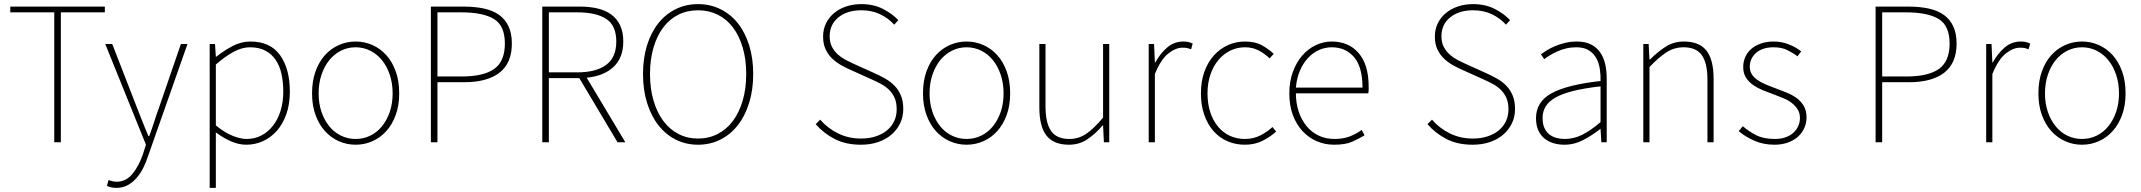

<svg xmlns="http://www.w3.org/2000/svg" viewBox="-20 -692 10414 934"><path d="M244 0V-632H30V-660H490V-632H276V0Z M546 222Q520 222 500 212L508 184Q516 187 526.5 189.5Q537 192 548 192Q593 192 624.5 153.5Q656 115 676 56L690 12L492 -478H526L648 -164Q660 -134 674 -98Q688 -62 702 -30H706Q718 -62 729.5 -98Q741 -134 752 -164L860 -478H892L700 68Q691 96 677.5 123.5Q664 151 645 173Q626 195 601.5 208.5Q577 222 546 222Z M1000 222V-478H1026L1030 -416H1032Q1068 -445 1110.5 -467.5Q1153 -490 1198 -490Q1295 -490 1342.5 -423.5Q1390 -357 1390 -246Q1390 -185 1373 -137Q1356 -89 1327 -56Q1298 -23 1259.5 -5.5Q1221 12 1178 12Q1143 12 1106 -3.5Q1069 -19 1030 -48V222ZM1180 -16Q1219 -16 1251.5 -33Q1284 -50 1308 -80.5Q1332 -111 1345 -153.5Q1358 -196 1358 -246Q1358 -292 1349.5 -331.5Q1341 -371 1321.5 -400Q1302 -429 1271 -445.5Q1240 -462 1196 -462Q1158 -462 1117.5 -440.5Q1077 -419 1030 -378V-82Q1074 -46 1112.5 -31Q1151 -16 1180 -16Z M1710 12Q1667 12 1628.5 -5Q1590 -22 1561 -54Q1532 -86 1515 -132.5Q1498 -179 1498 -238Q1498 -298 1515 -345Q1532 -392 1561 -424Q1590 -456 1628.5 -473Q1667 -490 1710 -490Q1753 -490 1791.5 -473Q1830 -456 1859 -424Q1888 -392 1905 -345Q1922 -298 1922 -238Q1922 -179 1905 -132.5Q1888 -86 1859 -54Q1830 -22 1791.5 -5Q1753 12 1710 12ZM1710 -16Q1748 -16 1781 -32Q1814 -48 1838 -77.5Q1862 -107 1876 -147.5Q1890 -188 1890 -238Q1890 -287 1876 -328.5Q1862 -370 1838 -399.5Q1814 -429 1781 -445.5Q1748 -462 1710 -462Q1672 -462 1639 -445.5Q1606 -429 1582 -399.5Q1558 -370 1544 -328.5Q1530 -287 1530 -238Q1530 -188 1544 -147.5Q1558 -107 1582 -77.5Q1606 -48 1639 -32Q1672 -16 1710 -16Z M2076 0V-660H2234Q2290 -660 2334 -650.5Q2378 -641 2408 -619.5Q2438 -598 2454 -563.5Q2470 -529 2470 -480Q2470 -385 2410 -338.5Q2350 -292 2238 -292H2108V0ZM2108 -320H2226Q2333 -320 2384.5 -357Q2436 -394 2436 -480Q2436 -567 2383 -599.5Q2330 -632 2222 -632H2108Z M2618 0V-660H2800Q2849 -660 2888 -650.5Q2927 -641 2954.5 -620.5Q2982 -600 2997 -568Q3012 -536 3012 -490Q3012 -411 2964.5 -366.5Q2917 -322 2834 -314L3022 0H2984L2798 -312H2650V0ZM2650 -340H2788Q2880 -340 2929 -376.5Q2978 -413 2978 -490Q2978 -568 2929 -600Q2880 -632 2788 -632H2650Z M3376 12Q3317 12 3268 -12.5Q3219 -37 3183.5 -82Q3148 -127 3128 -190.5Q3108 -254 3108 -332Q3108 -410 3128 -473Q3148 -536 3183.5 -580Q3219 -624 3268 -648Q3317 -672 3376 -672Q3434 -672 3483.5 -648Q3533 -624 3568.5 -580Q3604 -536 3624 -473Q3644 -410 3644 -332Q3644 -254 3624 -190.5Q3604 -127 3568.5 -82Q3533 -37 3483.5 -12.5Q3434 12 3376 12ZM3376 -18Q3428 -18 3471.5 -40.5Q3515 -63 3545.5 -104Q3576 -145 3593 -203Q3610 -261 3610 -332Q3610 -403 3593 -460.5Q3576 -518 3545.5 -558.5Q3515 -599 3471.5 -620.5Q3428 -642 3376 -642Q3323 -642 3280 -620.5Q3237 -599 3206.5 -558.5Q3176 -518 3159 -460.5Q3142 -403 3142 -332Q3142 -261 3159 -203Q3176 -145 3206.5 -104Q3237 -63 3280 -40.5Q3323 -18 3376 -18Z M4168 12Q4094 12 4040 -16Q3986 -44 3948 -88L3970 -110Q4006 -68 4057 -43Q4108 -18 4168 -18Q4208 -18 4240 -28.5Q4272 -39 4294.5 -57.5Q4317 -76 4329.5 -102Q4342 -128 4342 -160Q4342 -193 4332 -215.5Q4322 -238 4305.5 -254.5Q4289 -271 4267 -283Q4245 -295 4220 -306L4118 -352Q4097 -361 4073.5 -374Q4050 -387 4030 -405.5Q4010 -424 3997 -450.5Q3984 -477 3984 -514Q3984 -549 3998 -578Q4012 -607 4037 -628Q4062 -649 4096 -660.5Q4130 -672 4170 -672Q4230 -672 4275.5 -648.5Q4321 -625 4350 -594L4330 -572Q4301 -604 4261 -623Q4221 -642 4170 -642Q4101 -642 4058.5 -607.5Q4016 -573 4016 -516Q4016 -485 4027.5 -463.5Q4039 -442 4056.5 -426.5Q4074 -411 4094 -400.5Q4114 -390 4132 -382L4234 -336Q4261 -324 4286.5 -309.5Q4312 -295 4331.5 -275Q4351 -255 4362.5 -227.5Q4374 -200 4374 -162Q4374 -124 4359 -92.5Q4344 -61 4317 -37.5Q4290 -14 4252 -1Q4214 12 4168 12Z M4682 12Q4639 12 4600.5 -5Q4562 -22 4533 -54Q4504 -86 4487 -132.5Q4470 -179 4470 -238Q4470 -298 4487 -345Q4504 -392 4533 -424Q4562 -456 4600.5 -473Q4639 -490 4682 -490Q4725 -490 4763.5 -473Q4802 -456 4831 -424Q4860 -392 4877 -345Q4894 -298 4894 -238Q4894 -179 4877 -132.5Q4860 -86 4831 -54Q4802 -22 4763.5 -5Q4725 12 4682 12ZM4682 -16Q4720 -16 4753 -32Q4786 -48 4810 -77.5Q4834 -107 4848 -147.5Q4862 -188 4862 -238Q4862 -287 4848 -328.5Q4834 -370 4810 -399.5Q4786 -429 4753 -445.5Q4720 -462 4682 -462Q4644 -462 4611 -445.5Q4578 -429 4554 -399.5Q4530 -370 4516 -328.5Q4502 -287 4502 -238Q4502 -188 4516 -147.5Q4530 -107 4554 -77.5Q4578 -48 4611 -32Q4644 -16 4682 -16Z M5180 12Q5106 12 5071 -32Q5036 -76 5036 -170V-478H5066V-174Q5066 -94 5093 -55Q5120 -16 5182 -16Q5227 -16 5264 -41Q5301 -66 5346 -120V-478H5376V0H5350L5346 -82H5344Q5308 -40 5269 -14Q5230 12 5180 12Z M5568 0V-478H5594L5598 -388H5600Q5624 -432 5658 -461Q5692 -490 5736 -490Q5748 -490 5759 -488Q5770 -486 5782 -480L5774 -452Q5762 -457 5754 -458.5Q5746 -460 5732 -460Q5699 -460 5663 -431.5Q5627 -403 5598 -332V0Z M6036 12Q5990 12 5951 -5Q5912 -22 5883.5 -54Q5855 -86 5838.5 -132.5Q5822 -179 5822 -238Q5822 -298 5839.5 -345Q5857 -392 5886.5 -424Q5916 -456 5954.5 -473Q5993 -490 6036 -490Q6086 -490 6119 -471.5Q6152 -453 6176 -430L6156 -408Q6132 -431 6103 -446.5Q6074 -462 6036 -462Q5998 -462 5964.5 -445.5Q5931 -429 5906.5 -399.5Q5882 -370 5868 -328.5Q5854 -287 5854 -238Q5854 -188 5867 -147.5Q5880 -107 5904 -77.5Q5928 -48 5961.5 -32Q5995 -16 6036 -16Q6077 -16 6110.5 -33Q6144 -50 6170 -74L6188 -52Q6158 -25 6120.5 -6.5Q6083 12 6036 12Z M6470 12Q6425 12 6385.5 -5Q6346 -22 6316 -54.5Q6286 -87 6269 -133Q6252 -179 6252 -238Q6252 -296 6269.5 -343Q6287 -390 6315.5 -422.5Q6344 -455 6381 -472.5Q6418 -490 6458 -490Q6541 -490 6589.5 -433.5Q6638 -377 6638 -270Q6638 -262 6638 -254.5Q6638 -247 6636 -238H6284Q6284 -190 6297.5 -149.5Q6311 -109 6335.5 -79Q6360 -49 6394.5 -32.5Q6429 -16 6472 -16Q6513 -16 6545 -28Q6577 -40 6604 -60L6618 -34Q6591 -17 6557.5 -2.5Q6524 12 6470 12ZM6284 -266H6608Q6608 -366 6567 -414Q6526 -462 6458 -462Q6426 -462 6396 -448.5Q6366 -435 6342.5 -409.5Q6319 -384 6303.5 -348Q6288 -312 6284 -266Z M7144 12Q7070 12 7016 -16Q6962 -44 6924 -88L6946 -110Q6982 -68 7033 -43Q7084 -18 7144 -18Q7184 -18 7216 -28.5Q7248 -39 7270.5 -57.5Q7293 -76 7305.5 -102Q7318 -128 7318 -160Q7318 -193 7308 -215.5Q7298 -238 7281.5 -254.5Q7265 -271 7243 -283Q7221 -295 7196 -306L7094 -352Q7073 -361 7049.5 -374Q7026 -387 7006 -405.5Q6986 -424 6973 -450.5Q6960 -477 6960 -514Q6960 -549 6974 -578Q6988 -607 7013 -628Q7038 -649 7072 -660.5Q7106 -672 7146 -672Q7206 -672 7251.5 -648.5Q7297 -625 7326 -594L7306 -572Q7277 -604 7237 -623Q7197 -642 7146 -642Q7077 -642 7034.5 -607.5Q6992 -573 6992 -516Q6992 -485 7003.5 -463.5Q7015 -442 7032.5 -426.5Q7050 -411 7070 -400.5Q7090 -390 7108 -382L7210 -336Q7237 -324 7262.5 -309.5Q7288 -295 7307.5 -275Q7327 -255 7338.5 -227.5Q7350 -200 7350 -162Q7350 -124 7335 -92.5Q7320 -61 7293 -37.5Q7266 -14 7228 -1Q7190 12 7144 12Z M7590 12Q7562 12 7537 4.5Q7512 -3 7493 -18.5Q7474 -34 7463 -58.5Q7452 -83 7452 -117Q7452 -197 7528 -238.5Q7604 -280 7766 -298Q7767 -327 7762.5 -356.5Q7758 -386 7745 -409.5Q7732 -433 7708.5 -447.5Q7685 -462 7648 -462Q7622 -462 7599 -456.5Q7576 -451 7556 -442Q7536 -433 7519.5 -423Q7503 -413 7492 -404L7476 -428Q7487 -436 7504.5 -447Q7522 -458 7544.5 -467.5Q7567 -477 7594 -483.5Q7621 -490 7650 -490Q7692 -490 7720 -475.5Q7748 -461 7765 -436Q7782 -411 7789 -378.5Q7796 -346 7796 -310V0H7770L7766 -64H7764Q7726 -34 7682 -11Q7638 12 7590 12ZM7592 -16Q7636 -16 7677 -36.5Q7718 -57 7766 -98V-272Q7687 -263 7633 -249.5Q7579 -236 7546 -217Q7513 -198 7498.5 -173.5Q7484 -149 7484 -118Q7484 -90 7492.5 -70.5Q7501 -51 7516 -39Q7531 -27 7550.5 -21.5Q7570 -16 7592 -16Z M7974 0V-478H8000L8004 -402H8006Q8044 -440 8083 -465Q8122 -490 8172 -490Q8246 -490 8281 -446Q8316 -402 8316 -308V0H8286V-304Q8286 -384 8259 -423Q8232 -462 8170 -462Q8125 -462 8087.5 -438Q8050 -414 8004 -366V0Z M8612 12Q8558 12 8514 -7.5Q8470 -27 8438 -54L8458 -78Q8488 -52 8524 -34Q8560 -16 8614 -16Q8644 -16 8667 -24.5Q8690 -33 8705 -47Q8720 -61 8728 -79.5Q8736 -98 8736 -118Q8736 -142 8725 -159.5Q8714 -177 8697 -190.5Q8680 -204 8658.5 -213Q8637 -222 8616 -230Q8588 -240 8560.5 -251Q8533 -262 8510.5 -277Q8488 -292 8474 -313.5Q8460 -335 8460 -366Q8460 -391 8469.5 -413.5Q8479 -436 8498 -453Q8517 -470 8545 -480Q8573 -490 8610 -490Q8646 -490 8681 -476.5Q8716 -463 8742 -442L8724 -418Q8700 -436 8673 -449Q8646 -462 8608 -462Q8578 -462 8556 -454Q8534 -446 8520 -432.5Q8506 -419 8499 -402.5Q8492 -386 8492 -368Q8492 -346 8502 -330.5Q8512 -315 8528.5 -303.5Q8545 -292 8565.5 -283Q8586 -274 8608 -266Q8636 -255 8665 -244Q8694 -233 8716.5 -217.5Q8739 -202 8753.5 -178.5Q8768 -155 8768 -120Q8768 -94 8757.5 -70Q8747 -46 8727.5 -28Q8708 -10 8678.5 1Q8649 12 8612 12Z M9104 0V-660H9262Q9318 -660 9362 -650.5Q9406 -641 9436 -619.5Q9466 -598 9482 -563.5Q9498 -529 9498 -480Q9498 -385 9438 -338.5Q9378 -292 9266 -292H9136V0ZM9136 -320H9254Q9361 -320 9412.5 -357Q9464 -394 9464 -480Q9464 -567 9411 -599.5Q9358 -632 9250 -632H9136Z M9642 0V-478H9668L9672 -388H9674Q9698 -432 9732 -461Q9766 -490 9810 -490Q9822 -490 9833 -488Q9844 -486 9856 -480L9848 -452Q9836 -457 9828 -458.5Q9820 -460 9806 -460Q9773 -460 9737 -431.5Q9701 -403 9672 -332V0Z M10108 12Q10065 12 10026.5 -5Q9988 -22 9959 -54Q9930 -86 9913 -132.5Q9896 -179 9896 -238Q9896 -298 9913 -345Q9930 -392 9959 -424Q9988 -456 10026.5 -473Q10065 -490 10108 -490Q10151 -490 10189.5 -473Q10228 -456 10257 -424Q10286 -392 10303 -345Q10320 -298 10320 -238Q10320 -179 10303 -132.5Q10286 -86 10257 -54Q10228 -22 10189.5 -5Q10151 12 10108 12ZM10108 -16Q10146 -16 10179 -32Q10212 -48 10236 -77.5Q10260 -107 10274 -147.5Q10288 -188 10288 -238Q10288 -287 10274 -328.5Q10260 -370 10236 -399.5Q10212 -429 10179 -445.5Q10146 -462 10108 -462Q10070 -462 10037 -445.5Q10004 -429 9980 -399.5Q9956 -370 9942 -328.5Q9928 -287 9928 -238Q9928 -188 9942 -147.5Q9956 -107 9980 -77.5Q10004 -48 10037 -32Q10070 -16 10108 -16Z"/></svg>

Font: TypoPRO Source Sans Pro
Style: Regular
Weight: 200
Designer: Paul D. Hunt
Foundry: Adobe Systems Incorporated
Version: Version 2.020;PS 2.000;hotconv 1.0.86;makeotf.lib2.5.63406